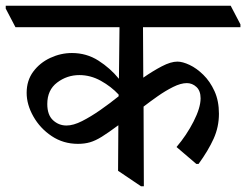

<svg xmlns="http://www.w3.org/2000/svg" viewBox="-48 -640 859 670"><path d="M645 -68H637L568 -127Q603 -168 627.5 -216Q652 -264 652 -297Q652 -323 637.5 -336.5Q623 -350 604 -350Q583 -350 556 -336.5Q529 -323 502 -304Q475 -285 453 -268L454 10H444L364 -44L365 -203Q330 -177 307.5 -163Q285 -149 266 -143.5Q247 -138 224 -138Q173 -138 132.5 -165Q92 -192 68.5 -233.5Q45 -275 45 -316Q45 -359 68 -390Q91 -421 127.5 -438Q164 -455 203 -455Q254 -455 295.5 -428.5Q337 -402 367 -365L369 -545H6L-28 -610V-620H757L791 -555V-545H451L452 -369Q485 -392 516.5 -408.5Q548 -425 571 -425Q589 -425 613.5 -413.5Q638 -402 661.5 -379Q685 -356 700.5 -322Q716 -288 716 -243Q716 -197 697.5 -156Q679 -115 645 -68ZM366 -304V-310Q340 -338 304 -358Q268 -378 229 -378Q186 -378 151.5 -352Q117 -326 117 -277Q117 -239 137 -220.5Q157 -202 184 -202Q208 -202 238.5 -217.5Q269 -233 302 -256Q335 -279 366 -304Z"/></svg>

Font: Tiro Devanagari Hindi
Style: Regular
Weight: 400
Designer: Devanagari: John Hudson & Fiona Ross. Latin: John Hudson.
Foundry: Tiro Typeworks Ltd.
Version: Version 1.52